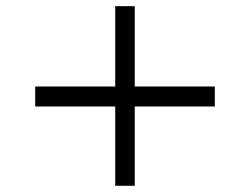

<svg xmlns="http://www.w3.org/2000/svg" viewBox="-20 -595 800 615"><path d="M668 -253.9H411.6V0H349.1V-253.9H92.8V-317.9H349.1V-575.2H411.6V-317.9H668Z"/></svg>

Font: Awami Nastaliq
Style: Bold
Weight: 700
Designer: Peter Martin, SIL International
Foundry: SIL International
Version: Version 3.100